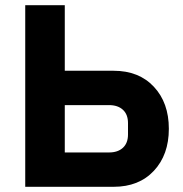

<svg xmlns="http://www.w3.org/2000/svg" viewBox="-20 -718 702 738"><path d="M77 0V-698H229V-446H417Q514 -446 571.5 -384.5Q629 -323 629 -223Q629 -123 571.5 -61.5Q514 0 417 0ZM229 -132H399Q433 -132 452.5 -150Q472 -168 472 -201V-245Q472 -278 452.5 -296Q433 -314 399 -314H229Z"/></svg>

Font: Anuphan
Style: Bold
Weight: 700
Designer: Mike Abbink, Paul van der Laan, Pieter van Rosmalen, Mint Tantisuwanna
Foundry: Bold Monday; Cadson Demak
Version: Version 3.002;hotconv 1.0.109;makeotfexe 2.5.65596